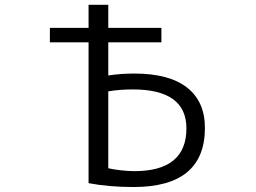

<svg xmlns="http://www.w3.org/2000/svg" viewBox="-20 -750 1040 780"><path d="M419.9 -378.9V-66.4Q469.7 -55.7 525.4 -54.7Q737.3 -54.7 737.3 -228.5Q737.3 -386.7 519.5 -386.7Q465.8 -386.7 419.9 -378.9ZM419.9 -443.4Q469.7 -451.2 525.4 -451.2Q668 -451.2 740.2 -394Q812.5 -336.9 812.5 -230.5Q812.5 9.8 522.5 9.8Q422.9 9.8 339.8 -5.9V-578.1H182.6V-636.7H339.8V-730.5H419.9V-636.7H635.7V-578.1H419.9Z"/></svg>

Font: Gen Shin Gothic Monospace Normal
Style: Regular
Weight: 350
Designer: [Source Han Sans]
Ryoko NISHIZUKA  (kana & ideographs); Paul D. Hunt (Latin, Greek & Cyrillic); Wenlong ZHANG  (bopomofo
Version: Version 1.002.20150607